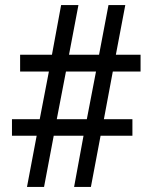

<svg xmlns="http://www.w3.org/2000/svg" viewBox="-20 -734 599 754"><path d="M86 0H153L191 -201H308L271 0H337L375 -201H500V-266H388L423 -453H532V-519H435L472 -714H406L369 -519H251L288 -714H220L184 -519H59V-453H172L136 -266H27V-201H124ZM203 -266 239 -453H357L321 -266Z"/></svg>

Font: Noto Serif Tamil SemiBold
Style: Regular
Weight: 600
Designer: Indian Type Foundry, Tom Grace, and the Monotype Design Team
Foundry: Monotype Imaging Inc.
Version: Version 2.004